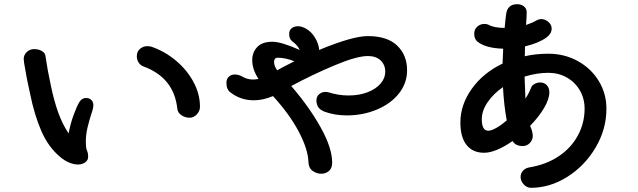

<svg xmlns="http://www.w3.org/2000/svg" viewBox="-20 -830 3040 915"><path d="M933 -321Q933 -301 918 -285Q903 -269 884 -269Q862 -269 844.5 -281Q827 -293 825 -312Q809 -461 662 -514Q648 -520 640 -533Q632 -546 632 -562Q632 -584 647 -597Q662 -610 682 -610Q694 -610 703 -607Q766 -585 818.5 -541Q871 -497 902 -439.5Q933 -382 933 -321ZM425 -328Q425 -324 423.5 -316Q422 -308 421 -305Q405 -257 397 -222Q389 -187 389 -156Q389 -144 390 -132Q391 -120 395 -111Q400 -101 400 -82Q400 -66 385.5 -56Q371 -46 351 -46Q332 -46 310 -55Q288 -64 268 -81Q211 -128 177.5 -204.5Q144 -281 123 -385Q108 -450 95 -529L93 -549Q93 -568 107.5 -582Q122 -596 143 -596Q164 -596 180 -586.5Q196 -577 197 -561Q207 -492 222 -424Q237 -351 257 -295Q277 -239 307 -194Q315 -239 331 -282.5Q347 -326 359 -345Q371 -363 390 -363Q406 -363 415.5 -353.5Q425 -344 425 -328Z M1920 -495Q1920 -434 1881.5 -385Q1843 -336 1776.5 -308Q1710 -280 1632 -280Q1575 -280 1526 -298Q1504 -307 1496 -320.5Q1488 -334 1488 -352Q1488 -370 1501 -381Q1514 -392 1530 -392Q1538 -392 1542 -391Q1593 -375 1640 -375Q1692 -375 1732 -390.5Q1772 -406 1794 -432Q1816 -458 1816 -488Q1816 -521 1794 -542Q1772 -563 1733 -563Q1680 -563 1573 -518Q1466 -473 1368 -420Q1455 -319 1509 -221.5Q1563 -124 1563 -55Q1563 -28 1547.5 -15Q1532 -2 1511 -2Q1489 -2 1470 -15.5Q1451 -29 1450 -57Q1448 -119 1403.5 -203Q1359 -287 1281 -372Q1233 -352 1190 -352Q1127 -352 1079 -389Q1059 -403 1059 -435Q1059 -454 1070.5 -464.5Q1082 -475 1099 -475Q1117 -475 1133 -466Q1157 -451 1186 -451Q1198 -451 1212 -454Q1182 -499 1182 -544Q1182 -580 1205.5 -605.5Q1229 -631 1278 -631Q1321 -631 1408 -592Q1400 -613 1373 -633Q1358 -644 1358 -668Q1358 -686 1370 -695.5Q1382 -705 1400 -705Q1418 -705 1439 -693Q1464 -679 1481.5 -650Q1499 -621 1501 -592Q1660 -658 1733 -658Q1826 -658 1873 -612.5Q1920 -567 1920 -495ZM1286 -536Q1286 -515 1301 -495Q1323 -508 1383 -538Q1340 -555 1303 -555Q1295 -555 1290.5 -549.5Q1286 -544 1286 -536Z M2870 -312Q2870 -214 2818.5 -127Q2767 -40 2684 12.5Q2601 65 2510 65Q2491 65 2476 49Q2461 33 2461 13Q2461 -3 2471.5 -15.5Q2482 -28 2501 -32Q2582 -45 2642 -85Q2702 -125 2734 -184.5Q2766 -244 2766 -312Q2766 -360 2743.5 -399Q2721 -438 2681.5 -460.5Q2642 -483 2593 -483Q2539 -483 2480 -465Q2482 -394 2484 -360Q2501 -386 2511 -412Q2515 -423 2527.5 -430Q2540 -437 2554 -437Q2574 -437 2586 -424Q2598 -411 2598 -390Q2598 -358 2573 -315.5Q2548 -273 2506 -230L2508 -226Q2513 -216 2516 -203Q2519 -190 2519 -183Q2519 -163 2505 -148.5Q2491 -134 2472 -134Q2436 -134 2423 -158Q2342 -102 2287 -102Q2233 -102 2203.5 -139Q2174 -176 2174 -246Q2174 -331 2228.5 -407Q2283 -483 2375 -527L2378 -598Q2296 -600 2256 -631Q2240 -644 2240 -668Q2240 -687 2249 -697Q2264 -716 2289 -716Q2301 -716 2308 -712Q2335 -697 2385 -697Q2389 -742 2392 -762Q2398 -810 2445 -810Q2464 -810 2477 -799.5Q2490 -789 2490 -772Q2490 -752 2487 -711Q2517 -721 2537 -733Q2548 -739 2559 -739Q2578 -739 2593.5 -725.5Q2609 -712 2609 -694Q2609 -681 2602 -670Q2595 -659 2584 -651Q2546 -624 2482 -609Q2481 -594 2481 -562Q2533 -574 2593 -574Q2670 -574 2733.5 -539Q2797 -504 2833.5 -444Q2870 -384 2870 -312ZM2377 -415Q2331 -383 2303.5 -342.5Q2276 -302 2276 -262Q2276 -207 2307 -207Q2321 -207 2344.5 -220Q2368 -233 2395 -256Q2382 -324 2377 -415Z"/></svg>

Font: Tsukimi Rounded SemiBold
Style: Regular
Weight: 600
Designer: Takashi Funayama
Foundry: Takashi Funayama
Version: Version 1.032; ttfautohint (v1.8.3)